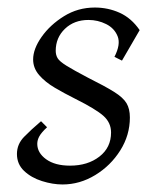

<svg xmlns="http://www.w3.org/2000/svg" viewBox="-20 -475 416 510"><path d="M146 15Q120 15 91.5 6Q63 -3 44 -21Q25 -39 25 -66Q25 -92 44 -111.5Q63 -131 89 -153L105 -137Q90 -123 84.5 -113Q79 -103 79 -93Q79 -69 102.5 -52Q126 -35 166 -35Q213 -35 244 -59Q275 -83 275 -123Q275 -149 255 -167Q235 -185 179 -213Q151 -227 125.5 -242Q100 -257 84 -275.5Q68 -294 68 -317Q68 -345 90.5 -377Q113 -409 150 -432Q187 -455 232 -455Q267 -455 298 -441Q329 -427 351 -395L304 -314L284 -324Q301 -357 292.5 -378.5Q284 -400 262 -411Q240 -422 215 -422Q177 -422 152.5 -398.5Q128 -375 128 -340Q128 -329 133 -320.5Q138 -312 156.5 -300.5Q175 -289 213 -269Q259 -246 283 -231Q307 -216 316 -201Q325 -186 325 -163Q325 -116 299.5 -75.5Q274 -35 233 -10Q192 15 146 15Z"/></svg>

Font: Bona Nova SC
Style: Italic
Weight: 400
Italic angle: -4°
Designer: Mateusz Machalski
Foundry: Capitalics
Version: Version 4.001; ttfautohint (v1.8.4.7-5d5b)